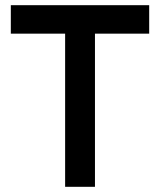

<svg xmlns="http://www.w3.org/2000/svg" viewBox="-20 -720 617 740"><path d="M231 0V-700H346V0ZM21.7 -590.3V-700H555V-590.3Z"/></svg>

Font: Fustat
Style: Regular
Weight: 400
Designer: Mohamed Gaber, Khaled Hosny, Laura Garcia Mut
Foundry: Kief Type Foundry, Alif Type Foundry, Hard Type Foundry
Version: Version 1.007